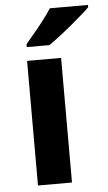

<svg xmlns="http://www.w3.org/2000/svg" viewBox="-54 -802 473 838"><g transform="rotate(-5 182.0 -383.0)"><path d="M227 0H78V-546H227ZM364 -756Q350 -742 327 -722Q304 -702 277.5 -680Q251 -658 225.5 -638.5Q200 -619 181 -606H82V-619Q98 -638 119.5 -663.5Q141 -689 162 -716.5Q183 -744 197 -766H364Z"/></g></svg>

Font: Noto Sans Tangsa
Style: Regular
Weight: 400
Designer: David Williams
Foundry: Google LLC
Version: Version 1.504